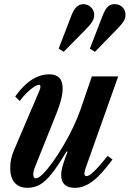

<svg xmlns="http://www.w3.org/2000/svg" viewBox="-20 -891 622 921"><path d="M339 10Q273.5 10 273.5 -52Q273.5 -71 281 -97Q288.5 -123 304 -163L299 -164.5Q259 -97 229 -59Q199 -21 171.5 -5.5Q144 10 111 10Q71.5 10 50.2 -14.8Q29 -39.5 29 -86Q29 -128 46 -168L169 -456Q174 -467.5 174 -476.5Q174 -484 166.5 -484Q157 -484 140.2 -472.5Q123.5 -461 105.8 -443.2Q88 -425.5 75 -406.5L53 -428Q128 -534.5 217 -534.5Q280.5 -534.5 280.5 -466.5Q280.5 -442.5 273 -412.8Q265.5 -383 251.5 -348.5L150.5 -96.5Q139.5 -70 139.5 -54.5Q139.5 -35.5 151.5 -35.5Q164.5 -35.5 185.8 -56.5Q207 -77.5 232.5 -113Q258 -148.5 283.8 -192.2Q309.5 -236 331.5 -282Q353.5 -328 367.5 -369L420.5 -524.5H547L393.5 -92.5Q385 -71 385 -58Q385 -46 395 -46Q407 -46 430.2 -68Q453.5 -90 496.5 -143L519.5 -126Q466.5 -53.5 424.8 -21.8Q383 10 339 10ZM435.5 -642.5 411 -657.5 473.5 -819Q484 -845.5 496.5 -858.2Q509 -871 529 -871Q552.5 -871 567.2 -856.8Q582 -842.5 582 -819Q582 -805 574.8 -791.8Q567.5 -778.5 549.5 -759.5ZM285.5 -642.5 261.5 -658 323.5 -819Q343.5 -871 379.5 -871Q401.5 -871 416.8 -855.8Q432 -840.5 432 -819Q432 -803.5 422.5 -787.5Q413 -771.5 390.5 -749Z"/></svg>

Font: Libre Caslon Condensed Bold
Style: Italic
Weight: 700
Italic angle: -22.583°
Designer: Pablo Impallari, Rodrigo Fuenzalida, Katja Schimmel, Ertekin Erdin
Foundry: Pablo Impallari, Rodrigo Fuenzalida
Version: Version 2.000; ttfautohint (v1.8.4.7-5d5b);gftools[0.9.33]